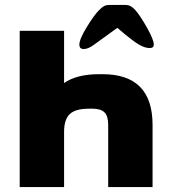

<svg xmlns="http://www.w3.org/2000/svg" viewBox="-20 -759 689 779"><path d="M599 -252V0H419V-252Q419 -288 404 -303Q389 -318 355 -318H341Q286 -318 263 -296Q240 -274 240 -224V0H60V-634H240V-422Q291 -458 382 -458H396Q599 -458 599 -252ZM382 -718Q394 -730 402.5 -734.5Q411 -739 426 -739H486Q501 -739 510 -734Q519 -729 529 -718Q548 -697 576 -647.5Q604 -598 604 -578Q604 -564 587 -564Q568 -564 544 -578Q519 -592 456 -646L362 -578Q338 -560 320 -560Q302 -560 302 -578Q302 -600 332 -649Q362 -698 382 -718Z"/></svg>

Font: Dashboard
Style: Regular
Weight: 400
Designer: jaiki
Version: Version 1.000